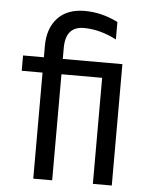

<svg xmlns="http://www.w3.org/2000/svg" viewBox="-52 -757 618 799"><g transform="rotate(5 257.0 -357.0)"><path d="M196 0H117V-443H30V-507H117V-554Q117 -628 157 -671Q197 -714 270 -714Q341 -714 409 -680V-607Q339 -643 273 -643Q196 -643 196 -553V-507H445V0H366V-443H196Z"/></g></svg>

Font: Hind Madurai
Style: Regular
Weight: 400
Designer: Jyotish Sonowal
Foundry: Indian Type Foundry
Version: Version 1.001;PS 1.0;hotconv 1.0.86;makeotf.lib2.5.63406; tt